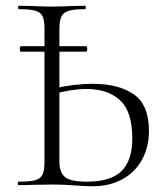

<svg xmlns="http://www.w3.org/2000/svg" viewBox="-20 -645 575 669"><path d="M49 -475Q49 -484 53 -484H280Q284 -484 284 -475Q284 -465 280 -465H53Q49 -465 49 -475ZM241 1Q226 0 205.5 -1Q185 -2 160 -2L94 -1Q76 0 44 0Q42 0 42 -6Q42 -12 44 -12Q84 -12 102.5 -17Q121 -22 128 -36.5Q135 -51 135 -81V-544Q135 -574 128.5 -588Q122 -602 103.5 -607.5Q85 -613 46 -613Q43 -613 43 -619Q43 -625 46 -625L93 -624Q135 -622 159 -622Q188 -622 230 -624L276 -625Q279 -625 279 -619Q279 -613 276 -613Q237 -613 218.5 -607Q200 -601 193.5 -586.5Q187 -572 187 -542V-81Q187 -45 206 -28.5Q225 -12 283 -12Q366 -12 403.5 -49Q441 -86 441 -163Q441 -256 398.5 -295.5Q356 -335 280 -335Q232 -335 165 -317L164 -336Q239 -353 302 -353Q394 -353 446.5 -316Q499 -279 499 -189Q499 -132 474.5 -88Q450 -44 405.5 -20Q361 4 303 4Q277 4 241 1Z"/></svg>

Font: Cormorant SC Light
Style: Regular
Weight: 300
Designer: Christian Thalmann (Catharsis Fonts)
Foundry: Catharsis Fonts
Version: Version 4.000